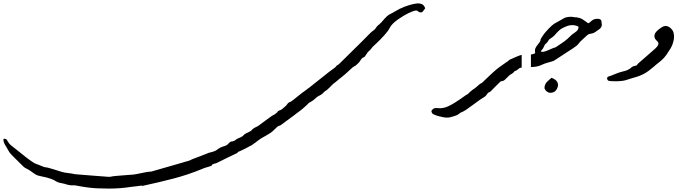

<svg xmlns="http://www.w3.org/2000/svg" viewBox="-1611 -399 4049 1136"><path d="M644.5 -265.6Q656.7 -280.3 665 -289.3Q673.3 -298.3 679.4 -303.7Q685.5 -309.1 690.4 -312Q695.3 -314.9 700.4 -317.4Q705.6 -319.8 711.7 -323Q717.8 -326.2 727.1 -332Q737.8 -338.9 751.5 -345.7Q765.1 -352.5 779.8 -358.2Q794.4 -363.8 808.6 -368.2Q822.8 -372.6 834 -375Q846.7 -377.9 857.9 -378.9H861.8Q870.6 -378.9 879.2 -376.7Q887.7 -374.5 894.5 -367.9Q901.4 -361.3 904.8 -349.6Q898.4 -342.3 895.5 -337.6Q892.6 -333 890.4 -330.6Q888.2 -328.1 886.2 -327.1Q884.3 -326.2 880.4 -325.7H877.4Q872.6 -325.7 869.4 -327.1Q866.2 -328.6 863.5 -331.1Q860.8 -333.5 858.2 -335.2Q855.5 -336.9 849.6 -336.7Q843.8 -336.4 833.5 -333Q823.2 -329.6 805.7 -321.3Q793 -314.9 776.6 -305.4Q760.3 -295.9 744.1 -284.4Q728 -272.9 714.8 -260.3Q701.7 -247.6 695.3 -234.9Q690.4 -224.6 681.4 -212.6Q672.4 -200.7 661.4 -188.7Q650.4 -176.8 639.2 -165.3Q627.9 -153.8 618.4 -144.8Q608.9 -135.7 602.5 -129.9Q596.2 -124 595.2 -123Q584 -108.4 579.3 -103.8Q574.7 -99.1 571.8 -96.9Q568.8 -94.7 565.4 -90.6Q562 -86.4 553.2 -72.8Q547.9 -64 544.9 -62Q542 -60.1 539.3 -59.3Q536.6 -58.6 533.2 -56.2Q529.8 -53.7 523.4 -44.4Q520.5 -40.5 519.5 -38.6Q518.6 -36.6 517.6 -35.4Q516.6 -34.2 515.4 -32.5Q514.2 -30.8 510.7 -27.3Q501.5 -18.1 497.1 -14.4Q492.7 -10.7 490 -9Q487.3 -7.3 484.6 -6.1Q481.9 -4.9 476.1 -1Q472.7 2 465.6 8.5Q458.5 15.1 449.5 23.4Q440.4 31.7 430.7 40.5Q420.9 49.3 411.6 56.2Q402.3 63 394 70.1Q385.7 77.1 377 84.5Q366.7 91.8 360.8 96.9Q355 102.1 350.6 106.7Q346.2 111.3 341.6 116Q336.9 120.6 329.6 127.4Q326.7 130.4 324.7 132.1Q322.8 133.8 321 135Q319.3 136.2 317.4 137.2Q315.4 138.2 312.5 140.1Q307.1 145 303.7 148.2Q300.3 151.4 294.9 156.7Q287.6 162.6 278.6 166.7Q269.5 170.9 259.3 179.2Q253.4 184.6 250.5 187.3Q247.6 189.9 244.6 192.4Q241.7 194.8 237.3 197.8Q232.9 200.7 224.1 205.6Q218.8 208.5 216.8 209.7Q214.8 210.9 214.1 211.9Q213.4 212.9 212.4 214.4Q211.4 215.8 207.5 219.2Q200.2 226.1 192.6 232.9Q185.1 239.7 176.8 246.6Q176.3 246.6 175.3 247.6Q174.8 248 174.8 248.5Q164.6 255.9 154.3 263.9Q144 272 133.8 279.3Q133.8 279.8 133.3 280.3Q132.3 281.2 131.8 281.2Q111.8 295.4 92.3 310.3Q72.8 325.2 52.7 339.4Q45.9 344.2 43 344.7Q40 345.2 37.4 346.2Q34.7 347.2 30 350.8Q25.4 354.5 15.6 364.7Q0.5 379.9 -11.5 387.9Q-23.4 396 -35.2 402.3Q-46.9 408.7 -60.1 416.3Q-73.2 423.8 -90.8 437.5Q-95.7 441.9 -98.1 443.4Q-100.6 444.8 -107.4 449.7Q-111.3 452.1 -113.3 453.9Q-115.2 455.6 -117.2 457Q-119.1 458.5 -121.6 460Q-124 461.4 -128.4 463.4Q-142.6 471.7 -158 479.2Q-173.3 486.8 -188.5 494.1Q-194.8 497.1 -196.5 497.3Q-198.2 497.6 -199 497.8Q-199.7 498 -201.2 499.8Q-202.6 501.5 -208.5 506.8Q-239.3 521 -269.3 535.9Q-299.3 550.8 -329.6 565.9Q-341.3 568.8 -346.9 570.8Q-352.5 572.8 -354.7 574.2Q-356.9 575.7 -356.9 576.9Q-356.9 578.1 -357.7 579.3Q-358.4 580.6 -361.1 582.3Q-363.8 584 -371.1 585.9Q-385.7 590.3 -394.5 592.8Q-403.3 595.2 -415 600.6Q-499 635.3 -586.7 658Q-674.3 680.7 -762.7 699.7Q-769.5 701.2 -770.5 701.2H-771V700.7L-770.5 700.2L-771 699.7Q-771.5 699.2 -773.4 699.2Q-774.9 699.2 -778.3 699.7Q-791 701.2 -804 703.1Q-816.9 705.1 -831.1 706.1Q-897.5 716.8 -966.8 716.8Q-981.9 716.8 -1032.5 715.3Q-1083 713.9 -1164.1 698.2Q-1170.4 697.3 -1174.8 697.3H-1177.7Q-1180.7 697.8 -1184.1 697.8Q-1187.5 697.8 -1191.4 697.3Q-1205.1 696.3 -1218.3 691.9Q-1231.4 687.5 -1243.2 685.5Q-1255.4 683.6 -1262.5 681.4Q-1269.5 679.2 -1274.2 676.8Q-1278.8 674.3 -1283 671.6Q-1287.1 668.9 -1293.5 665.8Q-1299.8 662.6 -1309.8 658.9Q-1319.8 655.3 -1335.9 650.9Q-1344.7 648.4 -1357.9 646.2Q-1371.1 644 -1382.3 640.6Q-1393.6 637.7 -1400.9 633.1Q-1408.2 628.4 -1416 622.8Q-1423.8 617.2 -1433.6 610.4Q-1443.4 603.5 -1459 596.2Q-1464.8 593.3 -1473.1 585.7Q-1481.4 578.1 -1490.2 569.3Q-1499 560.5 -1507.3 552Q-1515.6 543.5 -1521.5 538.1Q-1534.7 524.9 -1545.4 513.9Q-1556.2 502.9 -1563.5 487.8Q-1567.9 479.5 -1573.2 471.2Q-1578.6 462.9 -1583 454.6Q-1587.4 446.3 -1589.4 438Q-1590.8 433.6 -1590.8 429.2Q-1590.8 425.8 -1589.8 422.4Q-1586.9 421.9 -1584 421.9Q-1580.1 421.9 -1576.7 423.3Q-1573.2 424.8 -1570.3 428.7Q-1567.4 432.6 -1564.5 438.5Q-1561.5 444.3 -1556.2 450.7Q-1553.7 452.6 -1551.8 455.1Q-1549.8 457.5 -1547.4 459.5L-1461.4 527.8Q-1461.4 528.3 -1460.4 529.3L-1460 529.8Q-1456.1 531.7 -1453.4 533.9Q-1450.7 536.1 -1447.8 538.6Q-1433.6 548.8 -1425.8 554.2Q-1418 559.6 -1413.3 562.7Q-1408.7 565.9 -1405.5 567.4Q-1402.3 568.8 -1397.5 570.6Q-1392.6 572.3 -1384.3 575.4Q-1376 578.6 -1360.8 585Q-1349.6 590.3 -1340.1 591.1Q-1330.6 591.8 -1319.8 595.2Q-1313 597.7 -1305.7 599.4Q-1298.3 601.1 -1291.5 603.5Q-1270 610.4 -1249.8 616.7Q-1229.5 623 -1207 625Q-1198.7 626 -1187.3 627.7Q-1175.8 629.4 -1166 631.8Q-1117.2 635.7 -1069.1 639.6Q-1021 643.6 -972.2 647Q-971.2 647 -968.3 647Q-965.3 647 -962.4 647Q-959.5 647 -957 646.7Q-954.6 646.5 -953.6 646Q-948.2 645 -945.1 644.3Q-941.9 643.6 -932.6 642.6Q-910.2 640.1 -887.7 638.9Q-865.2 637.7 -841.8 635.3Q-824.2 634.8 -808.1 631.8Q-792 628.9 -776.9 625.7Q-761.7 622.6 -746.8 619.6Q-731.9 616.7 -716.3 616.2Q-668 602.5 -621.1 588.9Q-574.2 575.2 -525.9 561.5Q-519.5 559.1 -514.9 557.9Q-510.3 556.6 -506.3 555.7Q-502.4 554.7 -498 553.5Q-493.7 552.2 -487.8 549.8Q-482.9 547.4 -478 545.2Q-473.1 543 -469.7 541.5Q-445.3 532.7 -421.9 523.4Q-398.4 514.2 -375 504.9Q-353.5 500 -343.8 496.1Q-334 492.2 -328.4 488.3Q-322.8 484.4 -317.4 480.2Q-312 476.1 -299.3 470.7Q-293.9 468.3 -289.8 467.3Q-285.6 466.3 -281.7 465.1Q-277.8 463.9 -273.9 461.9Q-270 460 -264.6 456.1Q-260.7 452.1 -258.1 449Q-255.4 445.8 -252 443.4Q-246.6 439.5 -245.4 438.7Q-244.1 438 -243.9 438.2Q-243.7 438.5 -242.2 438.5H-241.2Q-239.3 438.5 -234.9 437.5Q-231 437 -225.8 434.3Q-220.7 431.6 -219.2 430.7Q-217.8 429.7 -215.3 427.7Q-212.9 425.8 -211.9 424.8L-210.4 423.8H-210.9L-209.5 422.9Q-208 422.4 -203.6 420.4Q-191.9 415.5 -185.5 412.4Q-179.2 409.2 -175.8 406.7Q-172.4 404.3 -170.9 402.3Q-169.4 400.4 -168 398.7Q-166.5 397 -164.1 395.3Q-161.6 393.6 -155.8 390.6Q-143.1 384.3 -136.2 380.9Q-129.4 377.4 -126.2 375.2Q-123 373 -122.3 371.8Q-121.6 370.6 -120.4 369.1Q-119.1 367.7 -116.7 365.2Q-114.3 362.8 -107.4 358.4Q-102.5 355.5 -98.6 353.8Q-94.7 352.1 -91.3 350.3Q-87.9 348.6 -84.2 346.4Q-80.6 344.2 -75.7 340.3Q-57.1 326.2 -38.3 312.7Q-19.5 299.3 -1 285.6Q3.9 283.2 5.9 282.2Q7.8 281.2 9.3 280.5Q10.7 279.8 12.2 278.8Q13.7 277.8 17.6 274.9Q27.3 268.1 29.5 265.6Q31.7 263.2 31.7 262Q31.7 260.7 32.2 260Q32.7 259.3 39.1 255.9Q43 253.9 44.7 253.4Q46.4 252.9 47.6 252.4Q48.8 252 50.5 251.2Q52.2 250.5 56.6 247.6Q60.5 244.6 64.2 241.2Q67.9 237.8 72.8 233.9Q82.5 226.1 87.6 218.5Q92.8 210.9 96.7 208.5Q99.1 206.5 99.6 206.3Q100.1 206.1 100.6 206.1Q101.1 206.1 101.8 205.8Q102.5 205.6 105 204.6Q106 203.6 107.4 203.4Q108.9 203.1 110.4 202.1Q116.7 198.2 127 189.9Q137.2 181.6 149.9 171.4Q162.6 161.1 177 150.1Q191.4 139.2 205.6 129.4Q207.5 127.4 208 127Q208.5 126.5 208.7 126.5Q209 126.5 209.5 126Q210 125.5 212.9 123.5Q214.4 123 215.6 122.1Q216.8 121.1 217.8 120.1Q218.8 119.1 219 119.1Q219.2 119.1 220.2 118.2Q249.5 94.7 278.1 72.3Q306.6 49.8 335.9 26.4Q340.8 22.9 343 21.2Q345.2 19.5 350.6 15.6Q360.8 8.3 366.5 3.9Q372.1 -0.5 374.8 -2.9Q377.4 -5.4 378.2 -6.8Q378.9 -8.3 380.1 -9.5Q381.3 -10.7 383.5 -12.5Q385.7 -14.2 391.6 -17.6Q393.6 -18.6 394 -19Q427.7 -52.7 461.4 -85.4Q495.1 -118.2 528.8 -151.9Q542.5 -166 554.7 -178Q566.9 -189.9 580.6 -204.1Q588.9 -212.4 596.2 -217Q603.5 -221.7 609.9 -229.5Q613.8 -235.4 616.5 -239Q619.1 -242.7 621.8 -245.4Q624.5 -248 627.4 -250.5Q630.4 -252.9 635.3 -256.8Q637.7 -259.3 639.6 -261.5Q641.6 -263.7 644.5 -265.6Z M941.4 256.8Q947.8 247.6 953.6 244.1Q959.5 240.7 965.3 240.2H969.2Q973.6 240.2 978.5 240.7Q982.9 241.2 988.8 241.2Q991.7 241.2 997.8 241.2Q1003.9 241.2 1016.4 238.5Q1028.8 235.8 1045.9 227.5Q1063.5 218.8 1080.3 208.3Q1097.2 197.8 1110.6 188.5Q1124 179.2 1133.5 172.4Q1143.1 165.5 1146 163.6Q1151.9 160.6 1154.3 159.2Q1156.7 157.7 1158 156.7Q1159.2 155.8 1160.6 154.1Q1162.1 152.3 1166 148.4Q1170.9 144.5 1175.3 140.4Q1179.7 136.2 1183.1 133.8Q1186.5 130.9 1189 129.4Q1191.4 127.9 1195.1 125.5Q1198.7 123 1204.6 118.4Q1210.4 113.8 1220.7 104.5Q1223.6 101.6 1225.8 99.9Q1228 98.1 1230.2 96.9Q1232.4 95.7 1235.1 94.2Q1237.8 92.8 1241.7 90.3Q1265.1 67.9 1285.6 48.3Q1294.4 40 1303.5 31.7Q1312.5 23.4 1320.8 16.4Q1329.1 9.3 1335.9 3.9Q1342.8 -1.5 1347.2 -4.4L1386.2 -31.7Q1390.1 -34.2 1392.1 -35.6Q1394 -37.1 1395.8 -38.6Q1397.5 -40 1399.2 -41.5Q1400.9 -43 1403.8 -45.4Q1408.7 -47.4 1418.7 -52Q1428.7 -56.6 1439.9 -61.5Q1451.2 -66.4 1461.2 -70.1Q1471.2 -73.7 1475.6 -73.7V1Q1465.3 1 1458.7 7.1Q1452.1 13.2 1443.8 18.1Q1436.5 21 1434.3 22Q1432.1 22.9 1431.4 24.2Q1430.7 25.4 1429.7 27.1Q1428.7 28.8 1423.8 32.7Q1418.5 37.6 1416.7 38.1Q1415 38.6 1412.1 40Q1409.2 41.5 1402.8 46.9Q1396.5 52.2 1382.8 66.4Q1373.5 76.2 1368.2 78.4Q1362.8 80.6 1359.4 81.1Q1356 81.5 1353 82Q1350.1 82.5 1345.2 88.4Q1331.5 102.1 1317.6 115.5Q1303.7 128.9 1290.5 143.1Q1285.2 146.5 1283 147.2Q1280.8 147.9 1279.3 148.4Q1277.8 148.9 1276.1 150.9Q1274.4 152.8 1270.5 158.2Q1266.6 164.6 1263.2 168Q1259.8 171.4 1255.4 174.3Q1251 177.2 1245.1 180.7Q1239.3 184.1 1230 190.4Q1208.5 206.1 1188 220.9Q1167.5 235.8 1146 251Q1133.8 258.8 1128.2 261.5Q1122.6 264.2 1119.1 265.4Q1115.7 266.6 1112.3 268.6Q1108.9 270.5 1101.6 276.9Q1098.1 279.8 1091.3 282.7Q1084.5 285.6 1076.4 288.1Q1068.4 290.5 1060.3 292.7Q1052.2 294.9 1046.9 295.9Q1040 296.9 1033.2 296.9Q1022 296.9 1007.3 293.7Q992.7 290.5 977.5 286.6Q976.6 285.6 975.6 285.6Q966.8 282.7 960.7 280.5Q954.6 278.3 950.7 275.6Q946.8 272.9 944.6 268.8Q942.4 264.6 941.4 256.8Z M1610.4 123.5Q1610.4 110.8 1614.3 102.1Q1618.2 93.3 1624.3 86.4Q1630.4 79.6 1637.7 73.7Q1645 67.9 1651.9 61.5Q1662.6 64.9 1671.6 71Q1680.7 77.1 1685.8 85.7Q1690.9 94.2 1690.7 105Q1690.4 115.7 1683.1 128.9Q1676.3 140.6 1666 145.5Q1656.7 149.9 1647.9 149.9Q1646.5 149.9 1640.4 149.7Q1634.3 149.4 1624.8 142.6Q1615.2 135.7 1610.4 123.5ZM1588.4 -93.8Q1592.8 -92.3 1597.7 -92.3Q1600.6 -92.3 1606 -93Q1611.3 -93.8 1618.2 -96.2Q1627.4 -99.6 1636 -103.5Q1644.5 -107.4 1652.8 -110.8Q1662.1 -115.2 1666 -116.2Q1669.9 -117.2 1672.1 -117.7Q1674.3 -118.2 1677.2 -119.6Q1680.2 -121.1 1687.5 -126.5Q1700.7 -135.7 1710.2 -141.8Q1719.7 -147.9 1728.3 -154.3Q1736.8 -160.6 1745.8 -168.5Q1754.9 -176.3 1767.6 -189Q1774.4 -195.8 1782.2 -200.9Q1790 -206.1 1796.9 -211.4Q1803.7 -216.8 1808.1 -223.6Q1812 -230 1812 -239.3V-241.2Q1799.3 -247.6 1787.6 -249.5Q1781.7 -250.5 1775.9 -250.5Q1770 -250.5 1761.5 -249.3Q1752.9 -248 1741.7 -243.9Q1730.5 -239.7 1719.2 -233.9Q1706.1 -227.1 1698 -219.7Q1689.9 -212.4 1683.3 -205.1Q1676.8 -197.8 1670.2 -190.4Q1663.6 -183.1 1653.8 -176.3Q1645.5 -170.4 1642.8 -168.9Q1640.1 -167.5 1638.9 -166.3Q1637.7 -165 1636.2 -162.4Q1634.8 -159.7 1629.4 -151.9Q1626 -147 1623 -144.5Q1620.1 -142.1 1617.4 -139.6Q1614.7 -137.2 1612.5 -134.3Q1610.4 -131.3 1608.4 -125.5Q1604.5 -116.7 1602.1 -113Q1599.6 -109.4 1597.7 -107.2Q1595.7 -105 1593.5 -102.5Q1591.3 -100.1 1588.4 -93.8ZM1530.3 -77.1Q1537.1 -77.1 1543.2 -79.1Q1549.3 -81.1 1554.7 -83.5Q1555.2 -85.4 1555.2 -87.4Q1555.2 -89.4 1554.7 -91.3Q1554.2 -93.8 1554.2 -97.2Q1554.2 -99.1 1554.2 -103Q1554.2 -106.9 1557.6 -115Q1561 -123 1570.3 -134.3Q1579.1 -145.5 1582.5 -150.6Q1585.9 -155.8 1586.4 -158.2L1586.9 -160.2L1586.4 -161.6V-162.1Q1586.4 -163.6 1587.6 -166.5Q1588.9 -169.4 1593.5 -177.2Q1598.1 -185.1 1609.4 -200.2Q1614.3 -206.1 1621.6 -214.6Q1628.9 -223.1 1637.2 -231.4Q1645.5 -239.7 1653.6 -247.1Q1661.6 -254.4 1667.5 -258.3Q1682.6 -266.6 1697 -274.7Q1711.4 -282.7 1725.6 -291Q1730 -293.9 1736.8 -295.9Q1743.7 -297.9 1751.7 -298.8Q1759.8 -299.8 1768.1 -299.8Q1775.9 -299.8 1782.2 -298.3L1792 -296.4H1793.9Q1794.9 -296.4 1795.2 -296.4Q1795.4 -296.4 1795.4 -296.9V-297.4H1795.9Q1802.2 -295.9 1808.6 -294.7Q1814.9 -293.5 1820.3 -292Q1829.6 -288.6 1835.4 -284.9Q1841.3 -281.2 1846.4 -277.6Q1851.6 -273.9 1856.9 -269.8Q1862.3 -265.6 1869.6 -261.2Q1875 -263.7 1878.7 -266.6Q1882.3 -269.5 1885.5 -272.5Q1888.7 -275.4 1892.3 -278.3Q1896 -281.2 1901.4 -283.7Q1905.8 -285.6 1913.1 -287.1Q1918 -287.6 1922.9 -287.6Q1925.3 -287.6 1929.9 -287.4Q1934.6 -287.1 1940.2 -284.4Q1945.8 -281.7 1946.8 -276.4Q1946.8 -275.4 1947.3 -274.9Q1947.3 -273.9 1947.5 -273.7Q1947.8 -273.4 1947.8 -272.9Q1949.7 -260.7 1949.7 -252.9Q1949.7 -244.6 1946 -238.3Q1942.4 -231.9 1934.1 -225.6Q1925.8 -219.2 1911.6 -210Q1903.8 -204.6 1897.7 -202.6Q1891.6 -200.7 1886.5 -200Q1881.3 -199.2 1876.5 -198Q1871.6 -196.8 1865.7 -192.9Q1855 -183.1 1843.8 -172.9Q1832.5 -162.6 1822.3 -152.8Q1813 -141.6 1809.6 -137.5Q1806.2 -133.3 1803.5 -130.9Q1800.8 -128.4 1796.6 -125.7Q1792.5 -123 1782.2 -115.2Q1752.9 -96.2 1723.9 -77.1Q1694.8 -58.1 1665.5 -39.1Q1658.2 -36.1 1648.7 -33.7Q1639.2 -31.2 1629.4 -28.3Q1619.6 -25.4 1610.4 -22.2Q1601.1 -19 1593.8 -15.1Q1578.6 -7.8 1562.5 -5.1Q1546.4 -2.4 1530.3 -2.4Z M2318.4 -244.1Q2323.2 -245.6 2327.6 -245.6Q2332 -245.6 2338.4 -243.7Q2344.7 -241.7 2352.1 -236.3Q2359.4 -231 2365 -223.6Q2370.6 -216.3 2373 -209.5Q2377 -197.8 2377 -184.6Q2377 -183.1 2376.7 -175Q2376.5 -167 2372.8 -152.3Q2369.1 -137.7 2362.5 -124Q2356 -110.4 2348.1 -99.6Q2341.8 -91.3 2339.1 -85.7Q2336.4 -80.1 2330.1 -72.3Q2318.4 -55.7 2301.3 -40.8Q2284.2 -25.9 2270 -15.6Q2267.6 -13.7 2266.8 -13.2Q2266.1 -12.7 2266.1 -12.5Q2266.1 -12.2 2265.6 -11.7Q2265.1 -11.2 2263.7 -9.3Q2262.7 -9.3 2260.7 -7.3Q2243.7 7.3 2229.7 17.8Q2215.8 28.3 2201.9 36.1Q2188 43.9 2172.1 50Q2156.2 56.2 2135.3 61.5Q2122.6 64.9 2112.3 68.8Q2102.1 72.8 2089.6 75.9Q2077.1 79.1 2061 80.6Q2049.8 82 2035.2 82Q2027.8 82 2019.5 81.5Q2013.2 81.1 2006.8 81.1Q2000.5 81.1 1995.4 80.3Q1990.2 79.6 1986.6 76.9Q1982.9 74.2 1981.4 68.8Q1981 66.4 1981 64.5Q1981 61.5 1982.2 59.1Q1983.4 56.6 1987.1 54.7Q1990.7 52.7 1995.4 51.5Q2000 50.3 2004.4 48.8Q2022.5 41.5 2037.4 35.4Q2052.2 29.3 2072.3 24.4Q2091.3 20 2101.1 15.6Q2110.8 11.2 2116.5 7.1Q2122.1 2.9 2125.7 -0.7Q2129.4 -4.4 2136.2 -6.8Q2145.5 -10.3 2148.7 -10.3Q2151.9 -10.3 2153.3 -10.7Q2154.8 -11.2 2156.7 -13.7Q2158.7 -16.1 2165.5 -23.9Q2190.9 -45.9 2215.6 -67.6Q2240.2 -89.4 2265.6 -111.3Q2278.8 -123.5 2282.2 -131.8Q2284.7 -137.2 2284.7 -141.6Q2284.7 -143.6 2283.4 -147.2Q2282.2 -150.9 2276.9 -155.8Q2271.5 -160.6 2267.1 -166.5Q2262.7 -172.4 2261.2 -181.2Q2260.7 -182.6 2260.7 -184.6Q2260.7 -192.4 2265.6 -203.1Q2268.6 -208 2274.7 -214.4Q2280.8 -220.7 2288.3 -226.6Q2295.9 -232.4 2303.7 -237.3Q2311.5 -242.2 2318.4 -244.1Z"/></svg>

Font: DimaRavanNevis
Style: regular
Weight: 400
Designer: R.Balvardi
Foundry: Dima Software Group
Version: Version 1.00;May 26, 2019;FontCreator 11.5.0.2427 64-bit